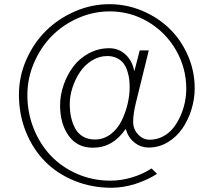

<svg xmlns="http://www.w3.org/2000/svg" viewBox="-20 -865 1014 911"><path d="M595.2 -451.2Q595.2 -472.2 592.8 -491Q590.3 -509.8 583.5 -530.3Q576.7 -550.8 565.2 -565.4Q553.7 -580.1 534.2 -589.6Q514.6 -599.1 488.8 -599.1Q450.2 -599.1 415.8 -577.6Q381.3 -556.2 359.1 -522.7Q336.9 -489.3 324 -449.5Q311 -409.7 311 -372.1Q311 -337.4 317.4 -308.3Q323.7 -279.3 337.2 -254.9Q350.6 -230.5 374.3 -216.8Q397.9 -203.1 430.2 -203.1Q471.7 -203.1 504.6 -228Q537.6 -252.9 556.6 -291.5Q575.7 -330.1 585.4 -371.6Q595.2 -413.1 595.2 -451.2ZM903.8 -445.8Q903.8 -395 888.2 -345Q872.6 -294.9 845 -254.9Q817.4 -214.8 775.6 -189.9Q733.9 -165 686 -165Q647.5 -165 617.7 -189Q587.9 -212.9 577.1 -252H575.2Q515.1 -164.1 420.9 -164.1Q346.2 -164.1 305.7 -221.2Q265.1 -278.3 265.1 -365.2Q265.1 -414.1 282 -462.4Q298.8 -510.7 328.1 -549.6Q357.4 -588.4 402.1 -612.3Q446.8 -636.2 498 -636.2Q543.9 -636.2 576.2 -605.7Q608.4 -575.2 616.2 -529.8H618.2L643.1 -626H686L624 -374Q611.8 -324.2 611.8 -286.1Q611.8 -252 635.3 -227.1Q658.7 -202.1 689.9 -202.1Q724.6 -202.1 753.9 -217.8Q783.2 -233.4 803 -258.8Q822.8 -284.2 836.9 -316.4Q851.1 -348.6 857.4 -381.1Q863.8 -413.6 863.8 -443.8Q863.8 -543 814.7 -627.7Q765.6 -712.4 682.1 -761.7Q598.6 -811 501 -811Q422.9 -811 350.3 -779.1Q277.8 -747.1 225.3 -693.6Q172.9 -640.1 141.4 -566.9Q109.9 -493.7 109.9 -414.1Q109.9 -329.6 140.1 -254.4Q170.4 -179.2 222.4 -125Q274.4 -70.8 347.7 -39.3Q420.9 -7.8 503.9 -7.8Q554.7 -7.8 606.2 -23.2Q657.7 -38.6 699.2 -65.9L725.1 -40Q677.7 -9.8 620.4 8.1Q563 25.9 508.8 25.9Q415 25.9 333.3 -7.3Q251.5 -40.5 193.8 -98.9Q136.2 -157.2 103 -239.3Q69.8 -321.3 69.8 -416Q69.8 -502.4 105 -582Q140.1 -661.6 198.2 -719Q256.3 -776.4 335.4 -810.8Q414.6 -845.2 499 -845.2Q580.1 -845.2 654.5 -814Q729 -782.7 783.7 -729.7Q838.4 -676.8 871.1 -602.5Q903.8 -528.3 903.8 -445.8Z"/></svg>

Font: Sinkin Sans 200 X Light
Style: Regular
Weight: 200
Designer: Keith Bates
Foundry: K-Type
Version: Sinkin Sans (version 1.0)  by Keith Bates   •   © 2014   www